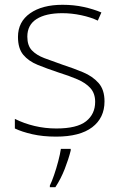

<svg xmlns="http://www.w3.org/2000/svg" viewBox="-20 -653 502 801"><path d="M416 -230Q416 -161 364.5 -122Q313 -83 214 -83Q159 -83 115 -93Q71 -103 42 -117V-157Q80 -138 124 -127.5Q168 -117 215 -117Q301 -117 339 -147Q377 -177 377 -228Q377 -263 357.5 -285Q338 -307 303 -322Q268 -337 223 -351Q175 -367 137 -382.5Q99 -398 77 -424.5Q55 -451 55 -499Q55 -562 105.5 -597.5Q156 -633 241 -633Q288 -633 329 -624Q370 -615 403 -601L388 -567Q359 -581 319 -589.5Q279 -598 240 -598Q171 -598 132.5 -573.5Q94 -549 94 -500Q94 -463 113 -443Q132 -423 165 -410.5Q198 -398 241 -383Q287 -368 326.5 -351.5Q366 -335 391 -307Q416 -279 416 -230ZM275 -25Q266 11 250 52Q234 93 211 128H188V121Q196 105 205.5 77.5Q215 50 223 19.5Q231 -11 234 -32H275Z"/></svg>

Font: Noto Sans Telugu UI ExtraLight
Style: Regular
Weight: 200
Designer: Jelle Bosma - Monotype Design Team
Foundry: Monotype Imaging Inc.
Version: Version 2.005; ttfautohint (v1.8.4.7-5d5b)